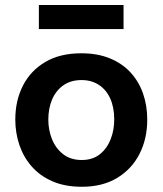

<svg xmlns="http://www.w3.org/2000/svg" viewBox="-20 -720 638 753"><path d="M301 12.5Q235 12.5 186 -8.8Q137 -30 104.5 -67Q72 -104 56 -151.5Q40 -199 40 -251Q40 -325.5 70 -384.2Q100 -443 157.8 -477Q215.5 -511 298.5 -511Q362.5 -511 410.8 -491.2Q459 -471.5 491.8 -436Q524.5 -400.5 541 -353.2Q557.5 -306 557.5 -251Q557.5 -176 527.2 -116.5Q497 -57 439.5 -22.2Q382 12.5 301 12.5ZM300.5 -92.5Q343.5 -92.5 371.8 -115.2Q400 -138 414 -174Q428 -210 428 -251Q428 -299 412.2 -333.8Q396.5 -368.5 367.5 -387.2Q338.5 -406 300 -406Q257.5 -406 228.2 -385.2Q199 -364.5 184.2 -329.5Q169.5 -294.5 169.5 -251Q169.5 -210 184 -174Q198.5 -138 227.8 -115.2Q257 -92.5 300.5 -92.5ZM132.5 -606V-700.5Q170 -700.5 211.5 -700.5Q253 -700.5 298.5 -700.5Q344 -700.5 385.5 -700.5Q427 -700.5 464.5 -700.5V-606Q427 -606 385.5 -606Q344 -606 298.5 -606Q253 -606 211.5 -606Q170 -606 132.5 -606Z"/></svg>

Font: Commissioner Thin SemiBold
Style: Regular
Weight: 600
Version: Version 1.000